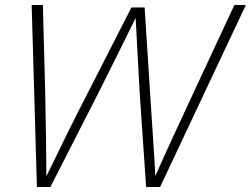

<svg xmlns="http://www.w3.org/2000/svg" viewBox="-20 -750 1006 770"><path d="M966 -730H920L762 -391C713 -286 635 -118 603 -44C597 -160 588 -275 581 -391L560 -720H507L339 -391C279 -275 221 -157 166 -43C165 -159 164 -274 161 -391L152 -730H107L128 0H182L376 -380C426 -480 476 -580 524 -678C529 -578 535 -478 540 -380L566 0H622Z"/></svg>

Font: Nacelle UltraLight
Style: Italic
Weight: 200
Italic angle: -12°
Designer: Sora Sagano
Foundry: Sora Sagano
Version: Version 1.000;FEAKit 1.0